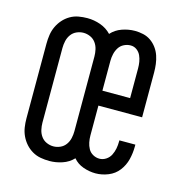

<svg xmlns="http://www.w3.org/2000/svg" viewBox="-85 -608 671 696"><g transform="rotate(15 250.0 -260.0)"><path d="M160 8Q143 8 126.5 5Q110 2 95.5 -6.5Q81 -15 70 -27.5Q59 -40 52 -55Q45 -70 42.5 -86.5Q40 -103 40 -120V-400Q40 -417 42.5 -433.5Q45 -450 52 -465Q59 -480 70 -492.5Q81 -505 95.5 -513.5Q110 -522 126.5 -525Q143 -528 160 -528Q185 -528 209 -519.5Q233 -511 250 -493Q266 -511 290 -519.5Q314 -528 338 -528Q354 -528 369.5 -524.5Q385 -521 398 -512Q411 -503 420.5 -490Q430 -477 435 -462Q440 -447 442 -431.5Q444 -416 444 -400V-232H280V-120Q280 -107 282.5 -94.5Q285 -82 291 -71Q297 -60 308.5 -53.5Q320 -47 333 -47Q346 -47 357.5 -54.5Q369 -62 375 -74Q381 -86 383.5 -99Q386 -112 386 -126Q386 -127 386 -128Q386 -129 386 -130H446Q446 -128 446 -126Q446 -124 446 -123Q446 -98 440 -74Q434 -50 419 -30.5Q404 -11 380.5 -1.5Q357 8 333 8Q310 8 287 0Q264 -8 249 -26Q249 -26 249 -26Q249 -26 249 -26Q232 -8 208 0Q184 8 160 8ZM280 -288H384V-400Q384 -412 382 -424Q380 -436 375 -447Q370 -458 360 -465.5Q350 -473 337 -473Q324 -473 312 -467Q300 -461 293 -450Q286 -439 283 -426Q280 -413 280 -400ZM160 -47Q173 -47 185.5 -52.5Q198 -58 206 -69Q214 -80 217 -93.5Q220 -107 220 -120V-400Q220 -413 217 -426.5Q214 -440 206 -451Q198 -462 185.5 -467.5Q173 -473 160 -473Q147 -473 134.5 -467.5Q122 -462 114 -451Q106 -440 103 -426.5Q100 -413 100 -400V-120Q100 -107 103 -93.5Q106 -80 114 -69Q122 -58 134.5 -52.5Q147 -47 160 -47Z"/></g></svg>

Font: Iosevka SS04 Light
Style: Regular
Weight: 300
Monospace: yes
Designer: Belleve Invis
Foundry: Belleve Invis
Version: Version 19.0.0; ttfautohint (v1.8.4)